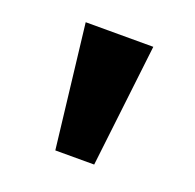

<svg xmlns="http://www.w3.org/2000/svg" viewBox="-66 -793 433 427"><g transform="rotate(20 150.0 -579.5)"><path d="M104 -434 70 -725H230L196 -434Z"/></g></svg>

Font: REM Medium SemiBold
Style: Regular
Weight: 600
Version: Version 1.005;gftools[0.9.28]